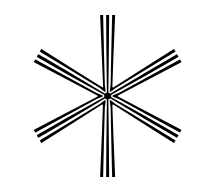

<svg xmlns="http://www.w3.org/2000/svg" viewBox="-20 -825 287 256"><path d="M121.5 -589 121.8 -635.2 122.5 -692.2 120 -693.8 71 -664.5 31 -641.2 29 -644.8 69 -667.8 119 -695.5V-698.5L69 -726.2L29 -749.2L31 -752.8L71 -729.5L119.8 -700.2L122.5 -701.8L121.8 -758.8L121.5 -805H125.5L125.2 -758.8L124.5 -701.8L127 -700.2L176.2 -729.5L216 -752.8L218 -749.2L178 -726.2L128.2 -698.5V-695.5L178 -667.8L218 -644.8L216 -641.2L176.2 -664.5L127.2 -693.8L124.5 -692.2L125.2 -635.2L125.5 -589ZM119.5 -702.5 112.8 -707.8 81.2 -727 33 -756.2 35 -759.8 82.8 -729.5 116.5 -708.5 117.5 -709 115.8 -748.8 113.5 -805H117.5L118.8 -748.8L119.8 -711.8L120.8 -703.2ZM127.5 -702.5 126.2 -703.2 127.5 -711.8 128.2 -748.8 129.5 -805H133.5L131.2 -748.8L129.8 -709L130.8 -708.2L164.2 -729.5L212 -759.8L214 -756.2L166 -727L134.5 -707.8ZM27 -648.2 25 -651.8 75 -678 110 -696.2V-697.5L75 -716L25 -742.2L27 -745.8L76.5 -718.8L108.8 -701L116.8 -697.8V-696.2L108.8 -693L76.5 -675.2ZM220 -648.2 170.5 -675.2 138.2 -693 130.2 -696.2V-697.8L138.2 -701L170.5 -718.8L220 -745.8L222 -742.2L172.2 -716L137 -697.5V-696.5L172.2 -678L222 -651.8ZM113.5 -589 115.8 -645.2 117.2 -685 116.2 -685.8 82.8 -664.5 35 -634.2 33 -637.8 81.2 -667 112.8 -686.2 119.8 -691.5 121 -690.8 119.8 -682.2 118.8 -645.2 117.5 -589ZM129.5 -589 128.2 -645.2 127.5 -682.2 126.2 -690.8 127.5 -691.5 134.2 -686.2 166 -667 214 -637.8 212 -634.2 164.2 -664.5 130.8 -685.8 129.8 -685 131.2 -645.2 133.5 -589Z"/></svg>

Font: Big Shoulders Inline Display Thin
Style: Regular
Weight: 100
Designer: Patric King
Foundry: XO Type Co
Version: Version 1.000